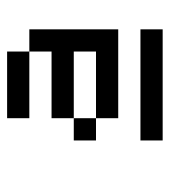

<svg xmlns="http://www.w3.org/2000/svg" viewBox="11 -801 478 540"><g transform="rotate(-90 250.0 -531.0)"><path d="M437.5 -312.5V-375H125V-312.5ZM187.5 -500V-437.5H437.5Q437.5 -437.5 437.5 -687.5H375V-625H187.5V-562.5H125V-500ZM187.5 -500V-562.5H375V-500ZM375 -687.5V-750H187.5V-687.5Z"/></g></svg>

Font: Unifont
Style: Regular
Weight: 500
Version: Version 15.1.04